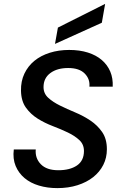

<svg xmlns="http://www.w3.org/2000/svg" viewBox="-20 -961 639 988"><path d="M530 -193Q530 -149 511.5 -112.5Q493 -76 459.5 -49.5Q426 -23 379 -8Q332 7 275 7Q224 7 180.5 -6Q137 -19 106.5 -44.5Q76 -70 60.5 -107Q45 -144 51 -192H164Q160 -147 190 -116Q220 -85 280 -85Q340 -85 376 -109.5Q412 -134 412 -184Q412 -218 388.5 -240Q365 -262 329.5 -279Q294 -296 252 -312Q210 -328 174 -350.5Q138 -373 113.5 -407Q89 -441 88 -494Q87 -543 105.5 -582Q124 -621 157 -648Q190 -675 236 -689.5Q282 -704 336 -704Q390 -704 432.5 -690.5Q475 -677 504 -652Q533 -627 547.5 -592.5Q562 -558 560 -515H440Q444 -554 416 -582.5Q388 -611 331 -611Q274 -611 239 -585Q204 -559 204 -513Q204 -480 228 -458Q252 -436 288.5 -418Q325 -400 367 -382.5Q409 -365 445.5 -340.5Q482 -316 506 -281Q530 -246 530 -193ZM521 -941 504 -844 263 -735 278 -819Z"/></svg>

Font: SVN-Poppins Medium
Style: Italic
Weight: 500
Italic angle: -10°
Designer: Ninad Kale (Devanagari), Jonny Pinhorn (Latin)
Foundry: Indian Type Foundry
Version: Version 3.002 2017; ttfautohint (v1.8.3)